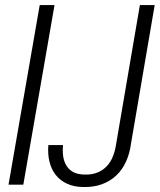

<svg xmlns="http://www.w3.org/2000/svg" viewBox="-20 -731 632 760"><path d="M72.3 0H13.7L137.2 -710.9H195.8ZM533.7 -710.9H592.3L498.5 -162.1Q493.2 -122.6 478.5 -90.6Q463.9 -58.6 439.9 -36.1Q416 -13.7 383.3 -1.7Q350.6 10.3 309.1 9.3Q272 8.8 244.6 -4.2Q217.3 -17.1 200.2 -39.1Q183.1 -61 175.8 -91.1Q168.5 -121.1 171.4 -156.7H229.5Q227.1 -132.8 230.2 -111.8Q233.4 -90.8 243.2 -75Q252.9 -59.1 270.3 -49.8Q287.6 -40.5 314.5 -40Q343.8 -39.1 365.7 -48.1Q387.7 -57.1 402.8 -73.2Q418 -89.4 427 -112.1Q436 -134.8 439.9 -162.1Z"/></svg>

Font: Roboto Mono Light
Style: Italic
Weight: 300
Designer: Google
Version: Version 2.000985; 2015; ttfautohint (v1.3)